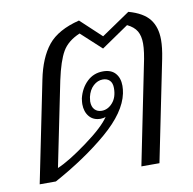

<svg xmlns="http://www.w3.org/2000/svg" viewBox="-68 -632 705 701"><g transform="rotate(-10 284.5 -282.0)"><path d="M100 -374Q116 -454 152.5 -499Q189 -544 269 -564L346 -492L452 -564Q506 -549 529 -519.5Q552 -490 552 -443Q552 -414 544 -374L468 0H401L474 -361Q485 -411 485 -441Q485 -469 474.5 -487Q464 -505 439 -517L338 -448L263 -517Q218 -498 198.5 -464.5Q179 -431 164 -361L100 -47Q143 -65 212.5 -116Q282 -167 304 -201Q296 -197 285 -197Q258 -197 243 -215Q228 -233 228 -261Q228 -268 230 -282Q239 -319 263.5 -342.5Q288 -366 323 -366Q353 -366 368.5 -348.5Q384 -331 384 -302Q384 -289 381 -274Q367 -206 284 -135Q201 -64 84 0H24ZM352 -299Q352 -318 342.5 -327.5Q333 -337 317 -337Q298 -337 282 -322.5Q266 -308 260 -282Q258 -270 258 -266Q258 -246 268 -235.5Q278 -225 294 -225Q317 -225 334.5 -245Q352 -265 352 -299Z"/></g></svg>

Font: Trirong Light
Style: Italic
Weight: 300
Italic angle: -12°
Designer: Katatrad Team
Foundry: CadsonDemak
Version: Version 1.001